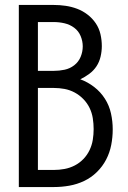

<svg xmlns="http://www.w3.org/2000/svg" viewBox="-20 -755 515 775"><path d="M56 0V-735H197Q221 -735 245 -731.5Q269 -728 291.5 -719.5Q314 -711 333.5 -696Q353 -681 366.5 -661Q380 -641 385.5 -617Q391 -593 391 -569Q391 -548 386 -526.5Q381 -505 369.5 -487.5Q358 -470 340.5 -457Q323 -444 304 -435Q334 -424 360 -404Q386 -384 403.5 -356.5Q421 -329 428 -297Q435 -265 435 -233Q435 -201 429 -170Q423 -139 408.5 -111Q394 -83 371 -60.5Q348 -38 319.5 -24.5Q291 -11 260 -5.5Q229 0 197 0ZM133 -469H197Q219 -469 240.5 -473.5Q262 -478 279.5 -491.5Q297 -505 305.5 -525.5Q314 -546 314 -568Q314 -589 305.5 -609.5Q297 -630 279.5 -643Q262 -656 240.5 -661Q219 -666 197 -666H133ZM133 -69H197Q219 -69 240.5 -73Q262 -77 281.5 -87Q301 -97 316.5 -113Q332 -129 341.5 -149Q351 -169 354.5 -190.5Q358 -212 358 -234Q358 -256 354.5 -278Q351 -300 341.5 -319.5Q332 -339 316.5 -355Q301 -371 281.5 -381.5Q262 -392 240.5 -396Q219 -400 197 -400H133Z"/></svg>

Font: Iosevka QP
Style: Regular
Weight: 400
Designer: Belleve Invis
Foundry: Belleve Invis
Version: Version 20.0.0; ttfautohint (v1.8.4)